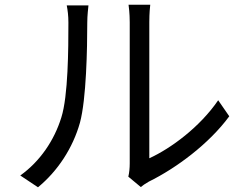

<svg xmlns="http://www.w3.org/2000/svg" viewBox="-20 -770 1040 814"><path d="M524 -21 577 23C584 17 595 9 611 0C727 -57 866 -160 952 -277L905 -345C828 -232 705 -141 613 -99C613 -130 613 -613 613 -676C613 -714 616 -742 617 -750H525C526 -742 530 -714 530 -676C530 -613 530 -123 530 -77C530 -57 528 -37 524 -21ZM66 -26 141 24C225 -45 289 -143 319 -250C346 -350 350 -564 350 -675C350 -705 354 -735 355 -747H263C267 -726 270 -704 270 -674C270 -563 269 -363 240 -272C210 -175 150 -86 66 -26Z"/></svg>

Font: Noto Sans HK
Style: Regular
Weight: 400
Designer: Ryoko NISHIZUKA 西塚涼子 (kana, bopomofo & ideographs); Paul D. Hunt (Latin, Greek & Cyrillic); Sandoll Communications 산돌커뮤니
Foundry: Adobe
Version: Version 2.004;hotconv 1.0.118;makeotfexe 2.5.65603